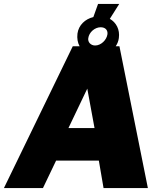

<svg xmlns="http://www.w3.org/2000/svg" viewBox="-31 -959 844 979"><path d="M578 -723H559C567 -735 573 -749 575 -765C581 -808 562 -844 529 -863L577 -939H469L445 -872C403 -862 370 -831 364 -788C361 -763 365 -741 375 -723H340L-11 0H188L255 -140H473L497 0H723ZM419 -764C423 -795 453 -820 482 -820C505 -820 519 -807 517 -785C513 -755 484 -727 454 -727C433 -727 416 -743 419 -764ZM318 -306 414 -507 451 -306Z"/></svg>

Font: United Sans Black
Style: Italic
Weight: 900
Italic angle: -8°
Designer: Pablo Impallari, Rodrigo Fuenzalida (Modified by Dan O. Williams)
Version: Version 1.000;PS 001.000;hotconv 1.0.88;makeotf.lib2.5.64775